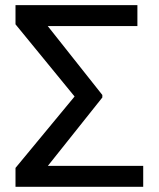

<svg xmlns="http://www.w3.org/2000/svg" viewBox="-20 -723 614 743"><path d="M534.2 -81.1V0H79.1V-81.1ZM511.7 -703.1V-622.1H62.5V-703.1ZM376 -355.5V-345.7L100.6 0H40V-73.2L268.6 -349.6L40 -628.9V-703.1H100.6Z"/></svg>

Font: Inter Display V
Style: Regular
Weight: 400
Designer: Rasmus Andersson
Foundry: rsms
Version: Version 3.015;git-src